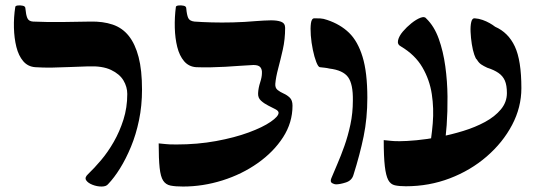

<svg xmlns="http://www.w3.org/2000/svg" viewBox="-20 -671 1956 703"><path d="M36 -646Q37 -650 45.5 -651Q54 -652 63.5 -650Q73 -648 73 -640Q75 -617 80 -605Q85 -593 101 -592Q126 -591 152 -590.5Q178 -590 215.5 -590.5Q253 -591 311 -592Q357 -593 392.5 -581Q428 -569 451.5 -539.5Q475 -510 487.5 -462Q500 -414 500 -343Q500 -284 489 -231Q478 -178 459.5 -133.5Q441 -89 419.5 -54.5Q398 -20 376 3Q369 12 352 12Q335 12 318.5 5.5Q302 -1 295.5 -11Q289 -21 302 -33Q325 -55 350 -84.5Q375 -114 396.5 -151.5Q418 -189 432 -233Q446 -277 446 -327Q446 -353 432 -376.5Q418 -400 386.5 -415Q355 -430 303 -428Q267 -427 234 -425.5Q201 -424 170 -423.5Q139 -423 109 -425Q82 -427 65 -447Q48 -467 40 -499Q32 -531 31 -569.5Q30 -608 36 -646Z M650 12Q622 12 604.5 8.5Q587 5 577.5 -9.5Q568 -24 564.5 -56.5Q561 -89 561 -146Q575 -145 586 -143.5Q597 -142 626 -142Q703 -142 771 -154.5Q839 -167 890.5 -186Q942 -205 971 -225Q1000 -245 1000 -258Q1000 -265 988.5 -271Q977 -277 962 -284.5Q947 -292 935.5 -302.5Q924 -313 925 -330Q926 -349 932.5 -369Q939 -389 939 -403Q940 -416 933.5 -424.5Q927 -433 908 -433Q884 -432 858 -430Q832 -428 805 -426.5Q778 -425 751 -424.5Q724 -424 698 -425Q671 -427 654 -447Q637 -467 629 -499Q621 -531 620 -569.5Q619 -608 624 -646Q625 -650 634 -651Q643 -652 652.5 -650Q662 -648 662 -640Q664 -617 669 -605.5Q674 -594 692 -592Q720 -590 755.5 -589Q791 -588 832.5 -589Q874 -590 920 -594Q946 -596 970 -596.5Q994 -597 1009 -591.5Q1024 -586 1024 -569Q1024 -527 1015.5 -489.5Q1007 -452 998.5 -420Q990 -388 988 -364Q987 -349 996.5 -341.5Q1006 -334 1018.5 -328.5Q1031 -323 1041 -313.5Q1051 -304 1051 -284Q1051 -222 1016.5 -168.5Q982 -115 924 -74Q866 -33 794.5 -10.5Q723 12 650 12Z M1210 4Q1204 4 1196 -0.5Q1188 -5 1193 -18Q1202 -40 1215 -70Q1228 -100 1241 -136.5Q1254 -173 1263 -215Q1272 -257 1272 -303Q1273 -363 1254.5 -388.5Q1236 -414 1186 -420Q1178 -422 1169 -423Q1160 -424 1151 -425Q1145 -426 1138 -444Q1131 -462 1125.5 -488.5Q1120 -515 1118 -541.5Q1116 -568 1118.5 -586Q1121 -604 1131 -604Q1142 -604 1153 -603.5Q1164 -603 1178 -598Q1226 -582 1258 -551Q1290 -520 1307.5 -463Q1325 -406 1325 -313Q1325 -238 1311.5 -172Q1298 -106 1274 -30Q1268 -10 1246.5 -3Q1225 4 1210 4Z M1466 11Q1442 11 1426 7.5Q1410 4 1401.5 -12Q1393 -28 1389 -62.5Q1385 -97 1385 -158Q1398 -157 1409.5 -155.5Q1421 -154 1443 -154Q1467 -154 1505 -157.5Q1543 -161 1587.5 -169.5Q1632 -178 1676 -191.5Q1720 -205 1756 -224.5Q1792 -244 1814 -270.5Q1836 -297 1836 -330Q1836 -359 1828.5 -376Q1821 -393 1805 -404Q1789 -415 1764 -423Q1751 -429 1742 -435Q1733 -441 1726 -453Q1722 -455 1716.5 -471Q1711 -487 1707.5 -509.5Q1704 -532 1703 -554Q1702 -576 1705.5 -590.5Q1709 -605 1718 -604Q1733 -603 1747 -598Q1761 -593 1772.5 -586.5Q1784 -580 1793 -573Q1841 -552 1865 -501Q1889 -450 1889 -348Q1889 -278 1855 -213.5Q1821 -149 1762 -98Q1703 -47 1627 -18Q1551 11 1466 11ZM1550 -115Q1560 -165 1564.5 -219.5Q1569 -274 1561 -326.5Q1553 -379 1526.5 -424.5Q1500 -470 1448 -501Q1434 -508 1437.5 -523.5Q1441 -539 1455 -555.5Q1469 -572 1486.5 -586Q1504 -600 1519.5 -606Q1535 -612 1541 -603Q1570 -575 1586.5 -529Q1603 -483 1610.5 -428Q1618 -373 1618.5 -317.5Q1619 -262 1615.5 -213Q1612 -164 1606 -130Q1603 -111 1593 -101.5Q1583 -92 1572.5 -91Q1562 -90 1554.5 -96Q1547 -102 1550 -115Z"/></svg>

Font: Noto Rashi Hebrew
Style: Bold
Weight: 700
Version: Version 1.006